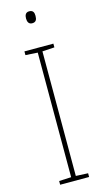

<svg xmlns="http://www.w3.org/2000/svg" viewBox="-138 -951 535 993"><g transform="rotate(-15 130.0 -454.0)"><path d="M130 -908C110 -908 105 -892 105 -876C105 -859 111 -844 130 -844C151 -844 156 -858 156 -877C156 -893 152 -908 130 -908ZM208 0V-20L143 -23V-690L208 -694V-714H53V-694L118 -690V-23L53 -20V0Z"/></g></svg>

Font: Noto Sans Ethiopic SemiCondensed Thin
Style: Regular
Weight: 100
Width: 4
Designer: Monotype Design Team
Foundry: Monotype Imaging Inc.
Version: Version 2.102